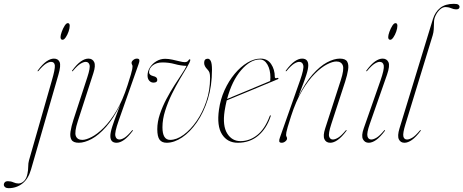

<svg xmlns="http://www.w3.org/2000/svg" viewBox="-158 -739 2423 1004"><path d="M169.5 -531Q158.5 -531 158.5 -545Q158.5 -555 164.8 -572.5Q171 -590 179.8 -604Q188.5 -618 196.5 -618Q202.5 -618 204.5 -613.8Q206.5 -609.5 206.5 -604Q206.5 -591 200.5 -573.8Q194.5 -556.5 185.8 -543.8Q177 -531 169.5 -531ZM147.5 -348.5 4 148Q-10 196.5 -41 220.8Q-72 245 -113.5 245Q-125 245 -131.5 239.5Q-138 234 -138 226.5Q-138 219.5 -132.8 214Q-127.5 208.5 -116.5 208.5Q-101 208.5 -87.8 214.5Q-74.5 220.5 -61.5 220.5Q-46.5 220.5 -33 208Q-19.5 195.5 -14.5 170Q-10.5 151.5 -10.5 133Q-10.5 114.5 -6.5 100L113 -317.5Q130.5 -377.5 128.8 -396.5Q127 -415.5 109 -415.5Q98 -415.5 82.5 -406Q67 -396.5 43.5 -368.5Q40.5 -365 39 -366.5Q37.5 -368 40 -371Q64 -403.5 85 -418Q106 -432.5 124 -432.5Q146 -432.5 153.8 -414.5Q161.5 -396.5 147.5 -348.5Z M536.5 -58.5Q538 -57 535.5 -54Q511.5 -22 490.5 -7.2Q469.5 7.5 451.5 7.5Q419 7.5 419 -27.5Q419 -46 429.2 -77.8Q439.5 -109.5 452 -141.2Q464.5 -173 471 -191.5Q435.5 -119.5 396.8 -75.8Q358 -32 321 -12.2Q284 7.5 254 7.5Q225 7.5 215.8 -8.2Q206.5 -24 210.8 -51.2Q215 -78.5 226 -112.5L298.5 -334.5Q315 -385 310 -400.2Q305 -415.5 290.5 -415.5Q279.5 -415.5 263.2 -406Q247 -396.5 223.5 -368.5Q221 -365 219 -366.5Q217.5 -368 220 -371Q244 -403.5 265 -418Q286 -432.5 304 -432.5Q326 -432.5 334.5 -414.2Q343 -396 330.5 -357.5L249 -105.5Q230.5 -48.5 238.5 -28Q246.5 -7.5 272.5 -7.5Q291.5 -7.5 321 -22.5Q350.5 -37.5 384.2 -71Q418 -104.5 450.8 -159.2Q483.5 -214 509 -293.5Q521 -330.5 526.5 -349.8Q532 -369 533.5 -377.5Q535 -386 535 -391.5Q535 -397.5 532.5 -401Q530 -404.5 530 -410.5Q530 -418 538.8 -425.2Q547.5 -432.5 558 -432.5Q569.5 -432.5 570.8 -425Q572 -417.5 567 -404.5L462 -106.5Q441 -47 445.2 -28.2Q449.5 -9.5 466.5 -9.5Q478 -9.5 493.5 -19.2Q509 -29 532 -56.5Q535 -60 536.5 -58.5Z M950.5 -374Q950.5 -290 928.8 -220.2Q907 -150.5 871.5 -99.5Q836 -48.5 794.5 -20.5Q753 7.5 713.5 7.5Q688.5 7.5 676.5 -8.5Q664.5 -24.5 664.5 -63.5Q664.5 -101.5 678 -141.8Q691.5 -182 712 -220.8Q732.5 -259.5 754.5 -293.8Q776.5 -328 793.8 -354Q811 -380 817.5 -394.5Q786.5 -395.5 756 -404Q725.5 -412.5 691.5 -412.5Q660.5 -412.5 641 -397.2Q621.5 -382 621.5 -361Q621.5 -346.5 643.5 -341Q664.5 -337 664.5 -321Q664.5 -307 644.5 -307Q631.5 -307 622.5 -317Q613.5 -327 613.5 -344Q613.5 -367.5 626.5 -387.2Q639.5 -407 660.5 -419.2Q681.5 -431.5 705.5 -431.5Q722.5 -431.5 742.8 -427.2Q763 -423 780.5 -418.5Q798 -414 807 -414Q821 -414 825.8 -421.5Q830.5 -429 835 -429Q837.5 -429 837 -424Q835.5 -414 820.2 -388.5Q805 -363 783.5 -326.8Q762 -290.5 741 -247.8Q720 -205 705.8 -160.2Q691.5 -115.5 691.5 -73.5Q691.5 -7.5 731.5 -7.5Q765.5 -7.5 802 -34Q838.5 -60.5 870 -106Q901.5 -151.5 921 -209.5Q940.5 -267.5 940.5 -331Q940.5 -350 937.5 -359Q934.5 -368 926.5 -376Q909.5 -393 909.5 -410Q909.5 -432 928.5 -432Q938.5 -432 944.5 -419Q950.5 -406 950.5 -374Z M1257 -130Q1235.5 -66 1191.8 -29.2Q1148 7.5 1085.5 7.5Q1031 7.5 1003 -36.5Q975 -80.5 987 -165.5Q994.5 -219.5 1016.2 -267.5Q1038 -315.5 1069 -352.8Q1100 -390 1135.2 -411.2Q1170.5 -432.5 1205 -432.5Q1240.5 -432.5 1259.8 -404Q1279 -375.5 1279 -337Q1279 -326.5 1292 -331.5Q1296.5 -333 1298 -330Q1299 -327 1295 -325Q1292 -323.5 1270 -314.5Q1248 -305.5 1215.2 -291.8Q1182.5 -278 1146.2 -263Q1110 -248 1078.2 -235Q1046.5 -222 1027.5 -214Q1021 -187 1016.5 -158.5Q1005 -81.5 1030 -41.2Q1055 -1 1099.5 -1Q1147 -1 1187 -32.8Q1227 -64.5 1252 -131Q1253.5 -136 1256 -136Q1259.5 -136 1257 -130ZM1201 -428Q1151 -428 1103 -372.2Q1055 -316.5 1029.5 -221.5Q1050 -230 1083 -243.8Q1116 -257.5 1151.5 -272.2Q1187 -287 1215.5 -299Q1244 -311 1255 -315.5Q1256 -321 1256 -334Q1256 -373.5 1240.8 -400.8Q1225.5 -428 1201 -428ZM1253 -310Q1253 -310 1253 -310.5Z M1336.5 -366.5Q1335 -368 1337.5 -371Q1361.5 -403.5 1382.5 -418Q1403.5 -432.5 1421.5 -432.5Q1454 -432.5 1454 -397.5Q1454 -379 1443.8 -347.2Q1433.5 -315.5 1421 -283.8Q1408.5 -252 1402 -233.5Q1437.5 -305.5 1476.2 -349.2Q1515 -393 1552 -412.8Q1589 -432.5 1619 -432.5Q1648.5 -432.5 1657.5 -416.8Q1666.5 -401 1662.2 -374Q1658 -347 1647 -312.5L1574.5 -90.5Q1558 -40 1563.2 -24.8Q1568.5 -9.5 1582.5 -9.5Q1594 -9.5 1610 -19Q1626 -28.5 1649.5 -56.5Q1652 -60 1654 -58.5Q1655.5 -57 1653 -54Q1629 -22 1608 -7.2Q1587 7.5 1569 7.5Q1547 7.5 1538.5 -11Q1530 -29.5 1542.5 -67.5L1624 -319.5Q1642.5 -376.5 1634.5 -397Q1626.5 -417.5 1600.5 -417.5Q1581.5 -417.5 1552 -402.5Q1522.5 -387.5 1488.8 -354Q1455 -320.5 1422.2 -265.8Q1389.5 -211 1364 -131.5Q1352 -94.5 1346.5 -75.2Q1341 -56 1339.5 -47.5Q1338 -39 1338 -33.5Q1338 -27.5 1340.5 -24Q1343 -20.5 1343 -14.5Q1343 -7 1334.2 0.2Q1325.5 7.5 1315 7.5Q1303.5 7.5 1302.2 0Q1301 -7.5 1306 -20.5L1411 -318.5Q1432 -378 1428 -396.8Q1424 -415.5 1406.5 -415.5Q1395.5 -415.5 1380 -406Q1364.5 -396.5 1341 -368.5Q1338 -365 1336.5 -366.5Z M1883 -531Q1872 -531 1872 -545Q1872 -555 1878.2 -572.5Q1884.5 -590 1893.2 -604Q1902 -618 1910 -618Q1916 -618 1918 -613.8Q1920 -609.5 1920 -604Q1920 -591 1914 -573.8Q1908 -556.5 1899.2 -543.8Q1890.5 -531 1883 -531ZM1775.5 -90.5Q1759 -43 1763.5 -26.2Q1768 -9.5 1783.5 -9.5Q1795 -9.5 1811 -19Q1827 -28.5 1850.5 -56.5Q1853 -60 1855 -58.5Q1856.5 -57 1854 -54Q1830 -22 1809 -7.2Q1788 7.5 1770 7.5Q1749.5 7.5 1740 -10.8Q1730.5 -29 1744 -67.5L1831.5 -317.5Q1852 -376.5 1848.8 -396Q1845.5 -415.5 1827.5 -415.5Q1816.5 -415.5 1801 -406Q1785.5 -396.5 1762 -368.5Q1759 -365 1757.5 -366.5Q1756 -368 1758.5 -371Q1782.5 -403.5 1803.5 -418Q1824.5 -432.5 1842.5 -432.5Q1864.5 -432.5 1873.2 -414Q1882 -395.5 1866 -349Z M2215.5 -719Q2232.5 -719 2238.8 -714.5Q2245 -710 2245 -703.5Q2245 -690 2227.5 -690Q2215 -690 2201.5 -696Q2188 -702 2170.5 -702Q2157 -702 2143.2 -689.8Q2129.5 -677.5 2120.5 -659.2Q2111.5 -641 2111.5 -623Q2111.5 -603 2110.2 -585.8Q2109 -568.5 2104.5 -554L1962.5 -90.5Q1947.5 -42 1951.2 -25.8Q1955 -9.5 1970.5 -9.5Q1982 -9.5 1998 -19Q2014 -28.5 2037.5 -56.5Q2040 -60 2042 -58.5Q2043.5 -57 2041 -54Q2017 -22 1996 -7.2Q1975 7.5 1957 7.5Q1936.5 7.5 1927.8 -10.2Q1919 -28 1931 -67.5L2106 -640Q2117.5 -676.5 2144 -697.8Q2170.5 -719 2215.5 -719Z"/></svg>

Font: Fraunces 144pt Thin
Style: Italic
Weight: 100
Italic angle: -16°
Version: Version 1.000;[b76b70a41]